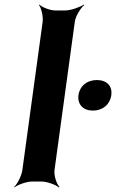

<svg xmlns="http://www.w3.org/2000/svg" viewBox="-20 -796 509 842"><path d="M219 -50 308 -700C311 -724 333 -761 350 -774L348 -776C330 -764 289 -750 265 -750H224C200 -750 164 -764 153 -776L151 -774C161 -761 170 -724 167 -700L78 -50C75 -26 56 11 42 24L43 26C58 14 97 0 121 0H162C186 0 224 14 238 26L241 24C228 11 216 -26 219 -50ZM387 -311C430 -311 462 -337 468 -378C474 -419 448 -445 405 -445C362 -445 330 -420 324 -378C319 -338 345 -311 387 -311Z"/></svg>

Font: Asimov
Style: EdgeWideIt
Weight: 500
Designer: Google
Version: Version 2.000980: 2014